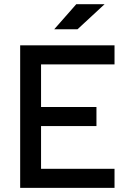

<svg xmlns="http://www.w3.org/2000/svg" viewBox="-20 -914 626 934"><path d="M78.1 0H537.1V-92.8H179.7V-300.8H449.2V-393.6H179.7V-600.6H537.1V-693.4H78.1ZM243.7 -771.5H356.9L488.8 -893.6H351.1Z"/></svg>

Font: Cascadia Mono NF
Style: Regular
Weight: 400
Monospace: yes
Designer: Aaron Bell
Foundry: Saja Typeworks
Version: Version 2404.023